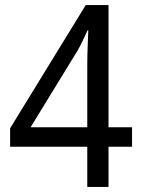

<svg xmlns="http://www.w3.org/2000/svg" viewBox="-20 -739 560 759"><path d="M502 -159H409V0H325V-159H20V-232L319 -719H409V-236H502ZM325 -478Q325 -519 326.5 -555Q328 -591 329 -619H326Q317 -599 306.5 -577Q296 -555 286 -538L101 -236H325Z"/></svg>

Font: Noto Sans Khmer SemiCondensed
Style: Regular
Weight: 400
Width: 4
Designer: Danh Hong and the Monotype Design Team
Foundry: Monotype Imaging Inc.
Version: Version 2.004; ttfautohint (v1.8.4.7-5d5b)